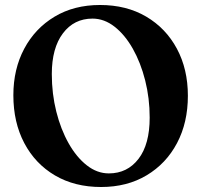

<svg xmlns="http://www.w3.org/2000/svg" viewBox="-20 -734 808 769"><path d="M380.5 -714Q486.5 -714 565.5 -667.5Q644.5 -621 688.5 -539Q732.5 -457 732.5 -350.5Q732.5 -243 689 -160.8Q645.5 -78.5 567.2 -31.8Q489 15 385 15Q279 15 200 -31.5Q121 -78 77.2 -161Q33.5 -244 33.5 -352.5Q33.5 -457 77 -538.8Q120.5 -620.5 198.5 -667.2Q276.5 -714 380.5 -714ZM579.5 -263Q579.5 -340.5 561.5 -411.8Q543.5 -483 512 -538.8Q480.5 -594.5 439 -627Q397.5 -659.5 350.5 -659.5Q276.5 -659.5 232 -600.5Q187.5 -541.5 187.5 -437.5Q187.5 -358.5 205.5 -287Q223.5 -215.5 255 -159.8Q286.5 -104 327.8 -71.8Q369 -39.5 416 -39.5Q490 -39.5 534.8 -97.8Q579.5 -156 579.5 -263Z"/></svg>

Font: Fraunces 72pt Soft SemiBold
Style: Regular
Weight: 600
Version: Version 1.000;[b76b70a41]